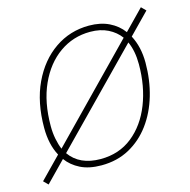

<svg xmlns="http://www.w3.org/2000/svg" viewBox="-94 -643 752 761"><g transform="rotate(-15 281.5 -263.0)"><path d="M14 29 -4 11 81 -76Q68 -100 61.5 -129Q55 -158 55 -192Q55 -297 91.5 -374.5Q128 -452 190.5 -495Q253 -538 331 -538Q378 -538 413 -521Q448 -504 470 -474L549 -555L567 -537L484 -452Q510 -403 510 -338Q510 -267 491.5 -204Q473 -141 437.5 -93Q402 -45 351.5 -17.5Q301 10 237 10Q186 10 151 -7.5Q116 -25 95 -54ZM452 -456Q433 -482 402 -497.5Q371 -513 329 -513Q259 -513 203 -473.5Q147 -434 114.5 -362Q82 -290 82 -192Q82 -164 87 -139Q92 -114 100 -95ZM240 -15Q316 -15 370.5 -58.5Q425 -102 454 -175.5Q483 -249 483 -339Q483 -394 465 -433L113 -73Q154 -15 240 -15Z"/></g></svg>

Font: Noto Sans Thin
Style: Italic
Weight: 100
Italic angle: -12°
Designer: Monotype Design Team
Foundry: Monotype Imaging Inc.
Version: Version 2.013; ttfautohint (v1.8.4.7-5d5b)